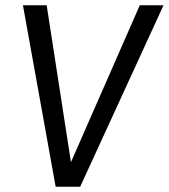

<svg xmlns="http://www.w3.org/2000/svg" viewBox="-20 -708 640 728"><path d="M600 -688 284 0H191L67 -688H157L249 -93L510 -688Z"/></svg>

Font: Fira Sans TEST Book
Style: Italic
Weight: 350
Italic angle: -8°
Designer: Carrois Corporate & Edenspiekermann AG
Foundry: Carrois Corporate GbR & Edenspiekermann AG
Version: Version 4.201